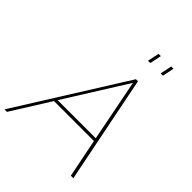

<svg xmlns="http://www.w3.org/2000/svg" viewBox="-292 -1057 1193 1193"><g transform="rotate(45 304.0 -460.5)"><path d="M378 -844 394 -921H414L398 -844ZM489 -844 505 -921H525L509 -844ZM406 -710H424L566 0H544L493 -254H142L-17 0H-39ZM489 -274 409 -681 154 -274Z"/></g></svg>

Font: Raleway-v4020 Thin
Style: Italic
Weight: 250
Italic angle: -12°
Designer: Matt McInerney, Pablo Impallari, Rodrigo Fuenzalida
Foundry: Matt McInerney, Pablo Impallari, Rodrigo Fuenzalida
Version: Version 4.020;PS 004.020;hotconv 1.0.88;makeotf.lib2.5.64775